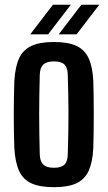

<svg xmlns="http://www.w3.org/2000/svg" viewBox="-20 -787 458 816"><path d="M209 8.5Q149 8.5 113.2 -8Q77.5 -24.5 61 -61Q44.5 -97.5 41 -157Q40 -185.5 39.2 -222.5Q38.5 -259.5 38.5 -299Q38.5 -338.5 39.2 -376Q40 -413.5 41 -443.5Q44.5 -502.5 61 -538.8Q77.5 -575 113.2 -591.8Q149 -608.5 209 -608.5Q270 -608.5 305.2 -591.8Q340.5 -575 357 -538.8Q373.5 -502.5 376.5 -443.5Q377.5 -414.5 378 -377.8Q378.5 -341 378.5 -301.2Q378.5 -261.5 378 -224.2Q377.5 -187 376.5 -157Q373.5 -98 357 -61.5Q340.5 -25 305.2 -8.2Q270 8.5 209 8.5ZM209 -74Q240.5 -74 254 -87.5Q267.5 -101 268 -131Q269.5 -175 270.2 -217Q271 -259 271 -300.5Q271 -342 270.2 -383.8Q269.5 -425.5 268 -469.5Q267.5 -499 254.2 -512.5Q241 -526 209 -526Q178 -526 164 -512.5Q150 -499 149 -469.5Q148 -425.5 147.2 -383.5Q146.5 -341.5 146.5 -300Q146.5 -258.5 147.2 -216.5Q148 -174.5 149 -131Q150 -101 164 -87.5Q178 -74 209 -74ZM108.5 -641 205 -767H281L184.5 -641ZM229.5 -641 326 -767H402L305.5 -641Z"/></svg>

Font: Big Shoulders Display Thin
Style: Bold
Weight: 700
Version: Version 2.002